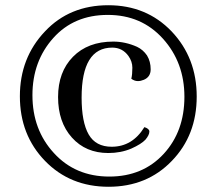

<svg xmlns="http://www.w3.org/2000/svg" viewBox="-20 -699 828 734"><path d="M732 -330Q732 -478 636 -579Q540 -679 394 -679Q246 -679 152 -579Q56 -478 56 -331Q56 -183 152 -84Q248 15 395 15Q542 15 637 -84Q732 -182 732 -330ZM685 -329Q685 -197 606 -111Q526 -24 398 -24Q268 -24 186 -114Q104 -203 104 -335Q104 -465 184 -554Q263 -642 392 -642Q521 -642 603 -551Q685 -460 685 -329ZM542 -487Q527 -509 504 -520Q459 -540 413 -540Q316 -540 259 -482Q202 -424 202 -328Q202 -232 255 -173Q308 -114 394 -114Q442 -114 482 -131Q520 -148 536 -165Q551 -183 551 -196Q551 -207 532 -213Q486 -138 407 -138Q346 -138 319 -185Q292 -232 292 -326Q292 -517 409 -517Q448 -517 471 -485Q486 -464 486 -440Q486 -414 482 -398Q494 -389 507 -389Q518 -389 530 -394Q556 -405 556 -434Q556 -464 542 -487Z"/></svg>

Font: Rufina
Style: Regular
Weight: 400
Designer: Martin Sommaruga
Foundry: Martin Sommaruga
Version: Version